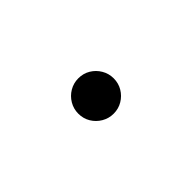

<svg xmlns="http://www.w3.org/2000/svg" viewBox="32 -848 936 936"><g transform="rotate(45 500.0 -380.0)"><path d="M500 -502Q534 -502 561.5 -485.5Q589 -469 605.5 -441.5Q622 -414 622 -380Q622 -347 605.5 -319Q589 -291 561.5 -274.5Q534 -258 500 -258Q467 -258 439 -274.5Q411 -291 394.5 -319Q378 -347 378 -380Q378 -414 394.5 -441.5Q411 -469 439 -485.5Q467 -502 500 -502Z"/></g></svg>

Font: Noto Sans SC Thin SemiBold
Style: Regular
Weight: 600
Version: Version 2.004-H2;hotconv 1.0.118;makeotfexe 2.5.65603